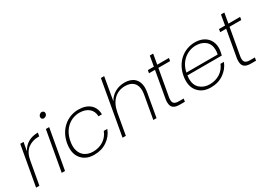

<svg xmlns="http://www.w3.org/2000/svg" viewBox="-5 -1502 3143 2271"><g transform="rotate(-30 1566.5 -367.0)"><path d="M78 0 134 -313C146 -382 172 -431 213 -462C254 -492 301 -507 354 -507H368L377 -554C273 -554 197 -509 154 -426L175 -543H130L33 0Z M428 0 525 -543H480L383 0ZM491 -695C491 -676 504 -664 523 -664C547 -664 570 -683 570 -710C570 -729 556 -742 537 -742C513 -742 491 -722 491 -695Z M607 -207C607 -140 627 -88 667 -50C706 -11 759 8 826 8C894 8 953 -9 1003 -44C1053 -78 1089 -124 1110 -181H1062C1027 -88 940 -31 833 -31C728 -31 653 -95 653 -212C653 -231 655 -251 659 -272C687 -431 800 -512 918 -512C1025 -512 1093 -454 1094 -362H1141C1140 -477 1061 -550 925 -550C773 -550 643 -443 613 -272C609 -249 607 -228 607 -207Z M1259 0 1311 -294V-293C1338 -438 1426 -515 1543 -515C1639 -515 1695 -464 1695 -368C1695 -354 1693 -336 1690 -315L1634 0H1678L1734 -318C1738 -340 1740 -360 1740 -378C1740 -494 1667 -554 1559 -554C1464 -554 1380 -510 1335 -427L1390 -740H1345L1214 0Z M1948 -504 1884 -145C1881 -130 1880 -114 1880 -99C1880 -28 1917 0 1997 0H2065L2072 -40H2012C1951 -40 1926 -57 1926 -105C1926 -118 1927 -132 1930 -145L1994 -504H2154L2161 -543H2001L2025 -681H1979L1955 -543H1873L1866 -504Z M2259 -50C2299 -11 2352 8 2419 8C2486 8 2545 -9 2595 -44C2644 -78 2680 -123 2701 -178H2654C2619 -87 2531 -31 2426 -31C2373 -31 2330 -46 2295 -77C2260 -108 2243 -152 2243 -209C2243 -218 2244 -234 2247 -255H2716C2720 -267 2724 -285 2728 -309C2731 -322 2732 -337 2732 -353C2732 -462 2656 -550 2517 -550C2363 -550 2234 -443 2204 -272C2200 -250 2198 -229 2198 -208C2198 -141 2218 -89 2259 -50ZM2253 -290C2283 -435 2395 -512 2509 -512C2560 -512 2603 -498 2637 -470C2670 -442 2687 -402 2687 -349C2687 -329 2685 -309 2680 -290Z M2920 -504 2856 -145C2853 -130 2852 -114 2852 -99C2852 -28 2889 0 2969 0H3037L3044 -40H2984C2923 -40 2898 -57 2898 -105C2898 -118 2899 -132 2902 -145L2966 -504H3126L3133 -543H2973L2997 -681H2951L2927 -543H2845L2838 -504Z"/></g></svg>

Font: Momo Neue ExtLt
Style: Italic
Weight: 200
Italic angle: -10°
Designer: Ninad Kale (Devanagari), Jonny Pinhorn (Latin)
Foundry: Indian Type Foundry
Version: 4.004